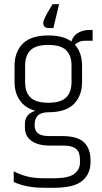

<svg xmlns="http://www.w3.org/2000/svg" viewBox="-20 -741 484 910"><path d="M98 -152Q98 -187 122.5 -204Q147 -221 173 -219Q184 -219 192 -216Q200 -213 209 -209Q177 -209 160.5 -194.5Q144 -180 144 -148Q144 -122 160 -109Q176 -96 216 -96H275Q348 -96 378.5 -66Q409 -36 409 18V28Q409 83 370 116Q331 149 235 149H194Q142 149 105 141Q68 133 45 121V71Q76 87 109.5 95.5Q143 104 194 104H234Q304 104 331.5 83.5Q359 63 359 29V18Q359 -2 353.5 -17.5Q348 -33 330.5 -42Q313 -51 276 -51H216Q160 -51 129 -73.5Q98 -96 98 -136ZM49 -430Q49 -495 88 -534Q127 -573 209 -573Q292 -573 330.5 -534Q369 -495 369 -430V-352Q369 -288 330.5 -248.5Q292 -209 209 -209Q127 -209 88 -248.5Q49 -288 49 -352ZM319 -430Q319 -478 293.5 -503Q268 -528 209 -528Q150 -528 124.5 -503Q99 -478 99 -430V-352Q99 -304 124.5 -279Q150 -254 209 -254Q268 -254 293.5 -279Q319 -304 319 -352ZM404 -599H419V-548H386Q364 -548 349 -539.5Q334 -531 325 -517L315 -530Q321 -565 345 -582Q369 -599 404 -599ZM233 -608H210Q200 -608 192.5 -613.5Q185 -619 185 -632Q185 -642 193.5 -659Q202 -676 212.5 -693.5Q223 -711 229 -721H260Z"/></svg>

Font: Khand Variable Light
Style: Regular
Weight: 300
Designer: Satya Rajpurohit
Foundry: Indian Type Foundry
Version: Version 3.000